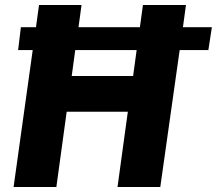

<svg xmlns="http://www.w3.org/2000/svg" viewBox="-20 -743 862 763"><path d="M822 -635H707L719 -723H548L536 -635H292L304 -723H135L123 -635H63L52 -544H110L34 0H204L245 -299H488L447 0H617L694 -544H808ZM509 -441H265L279 -544H523Z"/></svg>

Font: United Sans ExtraBold
Style: Italic
Weight: 800
Italic angle: -8°
Designer: Pablo Impallari, Rodrigo Fuenzalida (Modified by Dan O. Williams)
Version: Version 1.000;PS 001.000;hotconv 1.0.88;makeotf.lib2.5.64775